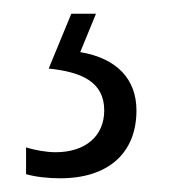

<svg xmlns="http://www.w3.org/2000/svg" viewBox="-20 -20 246 280"><path d="M179 141C179 96 151 65 97 56L120 0H84L51 80C100 85 132 100 132 141C132 179 104 202 61 202C48 202 31 199 18 195V234C32 238 50 240 68 240C137 240 179 204 179 141Z"/></svg>

Font: Noto Sans Display Condensed Light
Style: Regular
Weight: 300
Width: 3
Designer: Monotype Design Team
Foundry: Monotype Imaging Inc.
Version: Version 1.900